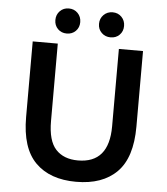

<svg xmlns="http://www.w3.org/2000/svg" viewBox="-60 -964 897 1030"><g transform="rotate(5 388.0 -448.5)"><path d="M91 -310V-717H226V-300Q226 -194 268.5 -148Q311 -102 388 -102Q555 -102 555 -300V-717H685V-310Q685 -143 607.5 -65Q530 13 388 13Q247 13 169 -65Q91 -143 91 -310ZM437 -842Q437 -871 456.5 -890.5Q476 -910 505 -910Q534 -910 553 -890.5Q572 -871 572 -842Q572 -813 553 -794Q534 -775 505 -775Q476 -775 456.5 -794Q437 -813 437 -842ZM202 -842Q202 -871 221 -890.5Q240 -910 269 -910Q298 -910 317 -890.5Q336 -871 336 -842Q336 -813 317 -794Q298 -775 269 -775Q240 -775 221 -794Q202 -813 202 -842Z"/></g></svg>

Font: Nebula Sans Semibold
Style: Regular
Weight: 600
Designer: Paul D. Hunt for Adobe (as Source Sans)
Foundry: Nebula Entertainment & Broadcasting LLC
Version: Version 1.010